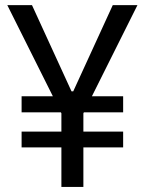

<svg xmlns="http://www.w3.org/2000/svg" viewBox="-20 -739 572 759"><path d="M106.4 -718.8 290 -318.4 222.7 -291 8.8 -718.8ZM242.2 -318.4 425.8 -718.8H523.4L309.6 -291ZM309.6 -377.9V0H222.7V-377.9ZM466.8 -358.4V-294.9H65.4V-358.4ZM466.8 -218.8V-156.2H65.4V-218.8Z"/></svg>

Font: Inter Display V
Style: Regular
Weight: 400
Designer: Rasmus Andersson
Foundry: rsms
Version: Version 3.015;git-src